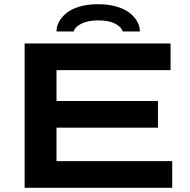

<svg xmlns="http://www.w3.org/2000/svg" viewBox="-20 -894 906 914"><path d="M249 -744.1Q249 -767.6 260.7 -789.8Q272.5 -812 295.4 -831.3Q318.4 -850.6 357.7 -862.3Q397 -874 446.8 -874Q496.6 -874 535.9 -862.3Q575.2 -850.6 598.6 -831.5Q622.1 -812.5 634 -790Q646 -767.6 646 -744.1H564Q559.6 -763.7 530 -780.3Q500.5 -796.9 446.8 -796.9Q397.5 -796.9 366.7 -781Q335.9 -765.1 331.1 -744.1ZM97.2 0V-687H792V-560.1H249V-413.1H731.9V-286.1H249V-127H799.8V0Z"/></svg>

Font: Archivo Expanded SemiBold
Style: Regular
Weight: 600
Width: 7
Designer: Hector Gatti
Foundry: Omnibus-Type
Version: Version 2.001